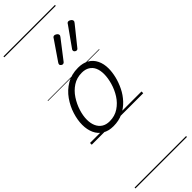

<svg xmlns="http://www.w3.org/2000/svg" viewBox="-473 -1031 1553 1553"><g transform="rotate(-45 303.0 -255.0)"><path d="M231 19Q175 19 136.5 -4.5Q98 -28 78.5 -70.5Q59 -113 59 -168Q59 -222 78 -283Q97 -344 135 -398Q173 -452 229.5 -485.5Q286 -519 362 -519Q417 -519 455 -497Q493 -475 513 -434Q533 -393 533 -340Q533 -298 521.5 -250Q510 -202 486.5 -154Q463 -106 426.5 -67Q390 -28 341.5 -4.5Q293 19 231 19ZM237 -31Q296 -31 341 -61Q386 -91 415.5 -137.5Q445 -184 460 -236.5Q475 -289 475 -333Q475 -376 461.5 -406Q448 -436 421 -452.5Q394 -469 355 -469Q297 -469 252.5 -440Q208 -411 177.5 -364.5Q147 -318 131 -266.5Q115 -215 115 -171Q115 -128 129.5 -96.5Q144 -65 171 -48Q198 -31 237 -31ZM295 -625Q289 -625 280.5 -631Q272 -637 272 -645Q272 -649 273.5 -653Q275 -657 279 -663L390 -825Q394 -833 399 -836.5Q404 -840 411 -840Q416 -840 424.5 -836Q433 -832 438.5 -825.5Q444 -819 444 -811Q444 -806 441.5 -802.5Q439 -799 436 -794L314 -636Q309 -629 304 -627Q299 -625 295 -625ZM452 -625Q446 -625 438 -631Q430 -637 430 -645Q430 -649 431 -653Q432 -657 437 -663L552 -825Q556 -833 561 -836.5Q566 -840 573 -840Q578 -840 586.5 -836Q595 -832 600.5 -825.5Q606 -819 606 -811Q606 -806 603.5 -802.5Q601 -799 598 -794L471 -636Q466 -629 461.5 -627Q457 -625 452 -625ZM0 490H589V500H0ZM0 -20H589V0H0ZM0 -505H589V-500H0ZM0 -1010H589V-1000H0Z"/></g></svg>

Font: Playwrite AU TAS Guides
Style: Regular
Weight: 400
Designer: Veronika Burian, José Scaglione
Foundry: TypeTogether
Version: Version 1.003